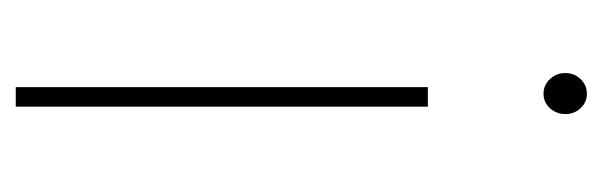

<svg xmlns="http://www.w3.org/2000/svg" viewBox="-277 -302 754 240"><g transform="rotate(90 100.0 -182.0)"><path d="M97.2 -484.4Q86.4 -484.4 78.9 -492.4Q71.3 -500.5 71.3 -511.7Q71.3 -522.9 78.9 -530.8Q86.4 -538.6 97.2 -538.6Q107.9 -538.6 115.2 -530.8Q122.6 -522.9 122.6 -511.7Q122.6 -500.5 115.2 -492.4Q107.9 -484.4 97.2 -484.4ZM88.9 -339.8H113.3V175.3H88.9Z"/></g></svg>

Font: Robert Sans Thin
Style: Regular
Weight: 100
Designer: Christian Robertson (extended by Adam Twardoch)
Foundry: Google
Version: Version 12.135;April 2, 2019;FontCreator 11.5.0.2425 64-bit;